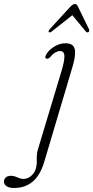

<svg xmlns="http://www.w3.org/2000/svg" viewBox="-136 -678 464 954"><path d="M221 -335 83 129Q63 194 25.8 225Q-11.5 256 -66 256Q-90.5 256 -103.5 247Q-116.5 238 -116.5 224Q-116.5 213 -107.8 204.2Q-99 195.5 -81.5 195.5Q-69.5 195.5 -60 199.2Q-50.5 203 -40.8 207Q-31 211 -18.5 211Q4 211 23.8 191.5Q43.5 172 46.5 136Q47 130.5 46.8 124.2Q46.5 118 46.5 111.5Q46.5 105 47 97.5Q47.5 90 48.5 81.8Q49.5 73.5 52.5 64L167.5 -318Q184.5 -373 184 -398.8Q183.5 -424.5 162 -424.5Q151.5 -424.5 138.5 -417Q125.5 -409.5 111 -392Q106.5 -388.5 103.2 -387Q100 -385.5 95.5 -386.5Q91.5 -387 89.8 -390.8Q88 -394.5 90 -399.5Q96.5 -416 112 -430.2Q127.5 -444.5 147.8 -453.8Q168 -463 189.5 -463Q229.5 -463 235.8 -432.2Q242 -401.5 221 -335ZM229.8 -607.5H219.2L291 -521Q294 -518 297.4 -517.2Q300.8 -516.5 303.7 -518.5Q306.3 -520.5 307.4 -524.2Q308.4 -528 306.3 -532.5L252.3 -643.5Q249.3 -650.5 245.7 -654.2Q242.1 -658 236.2 -658Q230.2 -658 224.7 -654.2Q219.2 -650.5 212.4 -643.5L110.8 -532.5Q107 -528 105.9 -524.2Q104.8 -520.5 106.5 -518.5Q109.1 -516.5 112.5 -517.2Q115.9 -518 120.1 -521Z"/></svg>

Font: Fraunces ExtraLight
Style: Italic
Weight: 250
Italic angle: -16°
Version: Version 1.000;[b76b70a41]